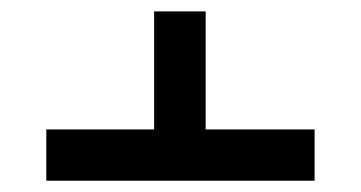

<svg xmlns="http://www.w3.org/2000/svg" viewBox="-20 -571 640 340"><path d="M537.1 -251H62V-341.8H252.9V-550.8H344.2V-341.8H537.1Z"/></svg>

Font: Liberation Mono
Style: Regular
Weight: 400
Monospace: yes
Designer: Steve Matteson
Foundry: Ascender Corporation
Version: Version 2.1.5